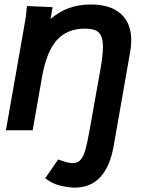

<svg xmlns="http://www.w3.org/2000/svg" viewBox="-20 -582 640 858"><path d="M215 -550 206 -497Q279.5 -562 385.5 -562Q473.5 -562 520 -520.2Q566.5 -478.5 566.5 -402Q566.5 -375.5 561.5 -349L488 70Q455 256.5 313.5 256.5Q288 256.5 250.2 247.8Q212.5 239 182 214.5L240 130.5Q282.5 147 304.5 147Q327 147 340 132.2Q353 117.5 361.5 87.5Q370 57.5 380.5 -1L429.5 -276.5Q440 -336.5 440 -372.5Q440 -404.5 431.5 -422.2Q423 -440 405.5 -447Q388 -454 358.5 -454Q280 -454 234 -402.8Q188 -351.5 168 -239L126 0H6.5L82 -429L86 -451.5Q92 -484.5 94.8 -503.2Q97.5 -522 100.5 -555Z"/></svg>

Font: JuliaMono ExtraBoldItalic
Style: Regular
Weight: 800
Italic angle: -9°
Monospace: yes
Designer: cormullion
Foundry: corm
Version: Version 0.049; ttfautohint (v1.8.4)